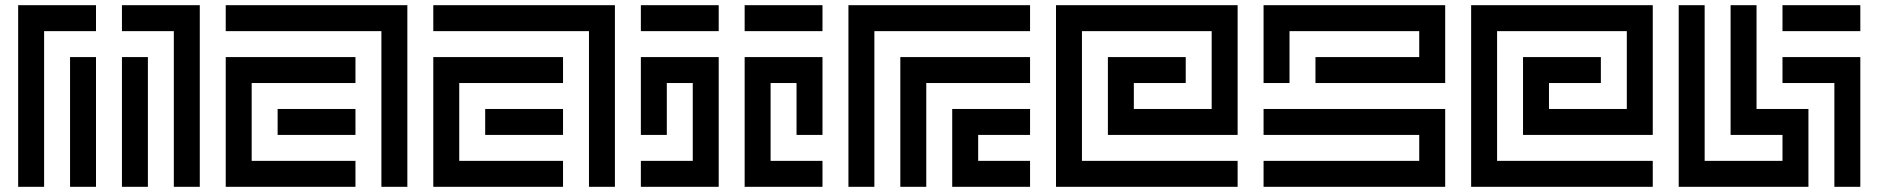

<svg xmlns="http://www.w3.org/2000/svg" viewBox="-20 -720 7240 740"><path d="M50 -700V0H150V-600H350V-700ZM450 -700V-600H650V0H750V-700ZM350 0V-500H250V0ZM550 0V-500H450V0Z M850 -700V-600H1450V0H1550V-700ZM850 -500V0H1350V-100H950V-400H1350V-500ZM1350 -200V-300H1050V-200Z M1650 -700V-600H2250V0H2350V-700ZM1650 -500V0H2150V-100H1750V-400H2150V-500ZM2150 -200V-300H1850V-200Z M2750 -600V-700H2450V-600ZM2850 -600H3150V-700H2850ZM2450 -500V-200H2550V-400H2650V-100H2450V0H2750V-500ZM2850 -500V0H3150V-100H2950V-400H3050V-200H3150V-500Z M3250 -700V0H3350V-600H3950V-700ZM3450 -500V0H3550V-400H3950V-500ZM3650 -300V0H3950V-100H3750V-200H3950V-300Z M4750 -700H4050V0H4750V-100H4150V-600H4650V-300H4350V-400H4550V-500H4250V-200H4750Z M5550 -700H4850V-400H4950V-600H5450V-500H5050V-400H5550ZM4850 -200H5450V-100H4850V0H5550V-300H4850Z M6350 -700H5650V0H6350V-100H5750V-600H6250V-300H5950V-400H6150V-500H5850V-200H6350Z M6750 -700H6650V-200H6850V-100H6550V-700H6450V0H6950V-300H6750ZM6850 -600H7150V-700H6850ZM6850 -400H7050V0H7150V-500H6850Z"/></svg>

Font: Mourier
Style: Regular
Weight: 400
Designer: Eric Mourier
Foundry: Velvetyne Type Foundry
Version: Version 2.000;hotconv 1.0.109;makeotfexe 2.5.65596